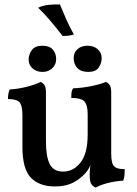

<svg xmlns="http://www.w3.org/2000/svg" viewBox="-20 -836 618 865"><path d="M227 4Q158 4 119.5 -35Q81 -74 81 -175V-316Q81 -354 71 -371.5Q61 -389 16 -390Q16 -402 17.5 -412.5Q19 -423 24 -433Q61 -435 100.5 -445Q140 -455 163 -467Q173 -463 180 -453Q187 -443 187 -420V-198Q187 -131 204 -97Q221 -63 264 -63Q311 -63 343 -104Q375 -145 375 -231V-321Q375 -359 362.5 -376.5Q350 -394 301 -395Q301 -407 302 -417.5Q303 -428 309 -438Q353 -440 393.5 -448.5Q434 -457 457 -467Q467 -463 474 -453Q481 -443 481 -420V-133L389 -96Q384 -82 375 -69Q366 -56 354 -45Q329 -21 299 -8.5Q269 4 227 4ZM411 9Q399 4 391.5 -6.5Q384 -17 384 -49Q384 -61 386 -81.5Q388 -102 394 -134L481 -145Q481 -120 485 -104Q489 -88 502 -81Q515 -74 542 -74Q542 -62 541 -48Q540 -34 535 -22Q507 -21 472 -13Q437 -5 411 9ZM378 -512Q345 -512 328.5 -529.5Q312 -547 312 -574Q312 -600 329.5 -615Q347 -630 374 -630Q402 -630 420 -614.5Q438 -599 438 -574Q438 -551 424.5 -531.5Q411 -512 378 -512ZM172 -512Q144 -512 126.5 -528Q109 -544 109 -567Q109 -591 123.5 -610.5Q138 -630 170 -630Q203 -630 218 -612.5Q233 -595 233 -569Q233 -545 215.5 -528.5Q198 -512 172 -512ZM262 -674Q232 -713 206 -743.5Q180 -774 152 -801Q171 -811 198 -814Q225 -817 250 -816Q263 -785 278 -750Q293 -715 313 -681Q302 -677 290 -675.5Q278 -674 262 -674Z"/></svg>

Font: Vollkorn Medium
Style: Regular
Weight: 500
Designer: Friedrich Althausen
Foundry: Friedrich Althausen
Version: Version 5.000